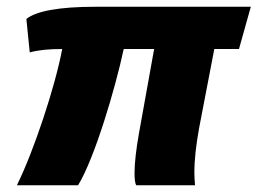

<svg xmlns="http://www.w3.org/2000/svg" viewBox="-20 -548 762 568"><path d="M30 0H211C260 -80 321 -286 346 -403H436L391 -153C383 -108 378 -66 378 -37C378 -20 379 -7 383 0H557C556 -12 555 -25 555 -37C555 -76 560 -119 569 -169L614 -403H687L722 -528H262C154 -528 87 -515 58 -492L68 -393C94 -400 124 -403 164 -403C144 -295 81 -103 30 0Z"/></svg>

Font: Archivo Black
Style: Italic
Weight: 900
Italic angle: -10°
Designer: Hector Gatti
Foundry: Omnibus-Type
Version: Version 2.001